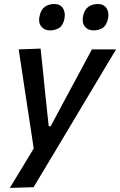

<svg xmlns="http://www.w3.org/2000/svg" viewBox="-20 -744 600 960"><path d="M29 195.5Q58 147.5 89 97Q119.5 46.5 148.5 -1.5Q141.5 -48 134.5 -95.5Q127 -142.5 120 -189L106.5 -278.5Q98.5 -332 90 -388Q81.5 -443.5 73.5 -497L183 -501Q189.5 -440 195.5 -382.2Q201.5 -324.5 207.5 -263.5L223.5 -113H233.5L314 -263.5Q346.5 -323.5 377.2 -380.8Q408 -438 439.5 -497H560.5Q536.5 -457 514 -420Q491.5 -382.5 465 -337.5Q438 -292.5 400.5 -230L317 -90Q260 5 220.2 71.5Q180.5 138 148 192ZM447 -592Q419.5 -592 404 -611.5Q393.5 -624.5 393.5 -644.5Q393.5 -653.5 395.5 -664Q402 -696 422 -710Q442 -724 469 -724Q498.5 -724 512.5 -703Q522 -688.5 522 -669Q522 -660.5 520 -651Q513 -617 493.5 -604.5Q474 -592 447 -592ZM229.5 -592Q202 -592 186.5 -611.5Q175.5 -624.5 175.5 -644Q175.5 -653.5 178 -664Q184.5 -696 204.2 -710Q224 -724 251.5 -724Q281 -724 294.5 -703Q304 -688 304 -668Q304 -660 302.5 -651Q295.5 -617 276 -604.5Q256.5 -592 229.5 -592Z"/></svg>

Font: Heraclito Medium
Style: Italic
Weight: 500
Italic angle: -12°
Designer: Kostas Bartsokas (font) & Cristiano Sobral (main changes)
Foundry: Kostas Bartsokas (font) & Cristiano Sobral (main changes)
Version: Version 1.00;July 8, 2020;FontCreator 13.0.0.2655 64-bit